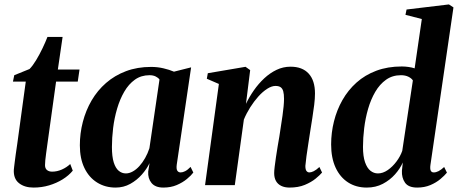

<svg xmlns="http://www.w3.org/2000/svg" viewBox="-20 -837 2070 868"><path d="M194 -183.5Q191 -161 188.5 -143.5Q186 -126 184.8 -113Q183.5 -100 183.5 -90.5Q183.5 -75.5 192.5 -68.2Q201.5 -61 215.5 -61Q238 -61 259.5 -70.5Q281 -80 297.5 -95.5L309 -65.5Q291 -43.5 263.2 -26.2Q235.5 -9 202 1Q168.5 11 131.5 11Q91 11 65.8 -9Q40.5 -29 42.5 -69.5Q43 -74.5 44 -83.5Q45 -92.5 46.8 -106.2Q48.5 -120 51.2 -139.8Q54 -159.5 58 -186.5L96.5 -468H38.5L44.5 -497L113.5 -525Q127.5 -539 143 -564.5Q158.5 -590 172.2 -618.8Q186 -647.5 194.5 -670H263L241.5 -522.5H339.5L331.5 -468H233.5Z M779 -92.5Q776.5 -72.5 781.8 -65Q787 -57.5 796.5 -57.5Q806 -57.5 817.2 -63.2Q828.5 -69 841.5 -82.5L854 -57Q844.5 -44 825.2 -28Q806 -12 779.2 -0.5Q752.5 11 718.5 11Q682 11 665 -9.8Q648 -30.5 650 -61.5L656 -99.5Q643.5 -73 621.2 -47.8Q599 -22.5 569 -5.8Q539 11 502.5 11Q455.5 11 418.8 -12Q382 -35 361.5 -77.8Q341 -120.5 341 -180Q341 -234 354.5 -286Q368 -338 394.2 -383Q420.5 -428 459.5 -462Q498.5 -496 549.5 -515.2Q600.5 -534.5 663 -534.5Q692 -534.5 718.8 -528.2Q745.5 -522 766.5 -513L844 -532.5ZM701 -477.5Q695.5 -485.5 684 -491.2Q672.5 -497 656 -497Q618 -497 589.8 -476.8Q561.5 -456.5 541.8 -422.5Q522 -388.5 509.5 -346Q497 -303.5 491.5 -258.8Q486 -214 486 -172.5Q486 -129 494.2 -102.8Q502.5 -76.5 516.8 -64.8Q531 -53 549 -53Q564.5 -53 580.2 -61.8Q596 -70.5 610.2 -86.2Q624.5 -102 636.2 -122.8Q648 -143.5 655.5 -167Z M1092 -367.5Q1107 -399 1127.8 -428.8Q1148.5 -458.5 1174.5 -482.8Q1200.5 -507 1230.2 -521.2Q1260 -535.5 1293.5 -535.5Q1347 -535.5 1375.5 -504.2Q1404 -473 1404 -414.5Q1404 -392 1400.5 -363.2Q1397 -334.5 1392 -303.5Q1387 -272.5 1382.5 -243.5Q1378.5 -216.5 1373.8 -187Q1369 -157.5 1365.5 -131Q1362 -104.5 1360.5 -87Q1360.5 -70 1365.8 -63.8Q1371 -57.5 1378.5 -57.5Q1387 -57.5 1398.2 -63Q1409.5 -68.5 1424 -82L1436 -57Q1426.5 -45.5 1407 -29.5Q1387.5 -13.5 1358 -1.2Q1328.5 11 1289 11Q1267 11 1251.2 3.2Q1235.5 -4.5 1227.5 -19Q1219.5 -33.5 1219.5 -54.5Q1219.5 -65 1221.8 -83.8Q1224 -102.5 1227.5 -126Q1231 -149.5 1235 -174Q1239 -198.5 1243 -220.5Q1246.5 -244 1250.2 -268Q1254 -292 1257.2 -314.5Q1260.5 -337 1262.2 -356.5Q1264 -376 1264 -390Q1264 -411.5 1260.5 -424.2Q1257 -437 1248.5 -442.8Q1240 -448.5 1225.5 -448.5Q1208 -448.5 1187.8 -435.5Q1167.5 -422.5 1148 -400.8Q1128.5 -379 1111.2 -351.8Q1094 -324.5 1082.5 -296.5L1041.5 0H907L969.5 -457.5L915 -481L919.5 -506L1090 -535L1111 -520Z M1926 -92Q1923.5 -74 1927.2 -65.8Q1931 -57.5 1941 -57.5Q1951 -57.5 1962.5 -63.2Q1974 -69 1988 -82L2000.5 -56.5Q1990 -43.5 1971 -27.5Q1952 -11.5 1925.5 -0.2Q1899 11 1866 11Q1826.5 11 1811 -11.2Q1795.5 -33.5 1797 -65L1801 -102.5Q1789 -75 1766 -49Q1743 -23 1710.8 -6Q1678.5 11 1638 11Q1590 11 1553.8 -12.2Q1517.5 -35.5 1497.2 -79.2Q1477 -123 1477 -184Q1477 -237 1489.8 -288.2Q1502.5 -339.5 1528 -384.5Q1553.5 -429.5 1591.8 -463.8Q1630 -498 1681.2 -517.2Q1732.5 -536.5 1796.5 -536.5Q1812 -536.5 1827.5 -534.2Q1843 -532 1854.5 -528L1887 -751L1813 -770L1818 -794L2009.5 -817L2030 -803.5ZM1846.5 -473.5Q1840.5 -483 1826.5 -490Q1812.5 -497 1792.5 -497Q1754 -497 1725.2 -476.5Q1696.5 -456 1676.5 -421.8Q1656.5 -387.5 1644.2 -345.2Q1632 -303 1626.5 -258.2Q1621 -213.5 1621 -173Q1621 -130.5 1630.2 -103.8Q1639.5 -77 1654.8 -65Q1670 -53 1688.5 -53Q1711 -53 1733 -68.2Q1755 -83.5 1772.5 -107Q1790 -130.5 1798.5 -155Z"/></svg>

Font: Merriweather 96pt
Style: Bold Italic
Weight: 700
Italic angle: -7.8°
Version: Version 2.101